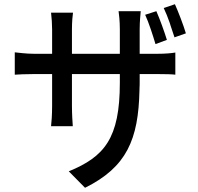

<svg xmlns="http://www.w3.org/2000/svg" viewBox="-20 -821 940 910"><path d="M861 -663C849 -703 826 -763 809 -801L756 -783C766 -762 776 -737 785 -711L788 -701C795 -681 801 -662 807 -644L861 -663ZM771 -632C759 -671 737 -732 721 -768L668 -751C686 -712 704 -655 717 -612L771 -632ZM642 -435V-470H722C766 -470 798 -469 811 -467V-572C794 -569 766 -566 722 -566H642V-682C642 -722 646 -754 647 -768H542C544 -754 548 -722 548 -682V-566H321V-681C321 -718 324 -748 326 -761H222C225 -735 227 -706 227 -682V-566H143C102 -566 62 -572 50 -573V-467C64 -468 101 -470 143 -470H227V-319C227 -278 224 -237 222 -223H325C324 -237 321 -279 321 -319V-470H548V-429C548 -164 474 -78 306 -9L383 69C581 -29 636 -161 641 -392L642 -429L641 -398C642 -410 642 -422 642 -435Z"/></svg>

Font: Glow Sans SC Condensed Medium
Style: Regular
Weight: 600
Width: 3
Designer: Ryoko NISHIZUKA (kana, bopomofo & ideographs); Paul D. Hunt (Latin, Greek & Cyrillic); Sandoll Communications, Soo-young
Version: Version 0.93